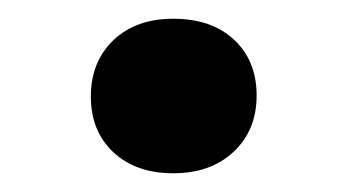

<svg xmlns="http://www.w3.org/2000/svg" viewBox="-20 -169 371 205"><path d="M165 16Q125 16 101 -6.5Q77 -29 77 -66Q77 -103 101 -126Q125 -149 165 -149Q206 -149 230 -126.5Q254 -104 254 -67Q254 -30 229.5 -7Q205 16 165 16Z"/></svg>

Font: Literata SemiBold
Style: Regular
Weight: 600
Designer: Latin by Veronika Burian and Jose Scaglione. Greek by Irene Vlachou. Cyrillic by Vera Evstafieva.
Foundry: TypeTogether
Version: Version 3.103; ttfautohint (v1.8.4.7-5d5b);gftools[0.9.29]